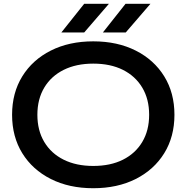

<svg xmlns="http://www.w3.org/2000/svg" viewBox="-20 -983 988 1017"><path d="M474 14Q346 14 249 -35Q152 -84 98 -171.5Q44 -259 44 -375Q44 -491 98 -578.5Q152 -666 249 -715Q346 -764 474 -764Q602 -764 699 -715Q796 -666 850 -578.5Q904 -491 904 -375Q904 -259 850 -171.5Q796 -84 699 -35Q602 14 474 14ZM474 -104Q565 -104 631 -137Q697 -170 733.5 -231Q770 -292 770 -375Q770 -458 733.5 -519Q697 -580 631 -613Q565 -646 474 -646Q384 -646 317.5 -613Q251 -580 214.5 -519Q178 -458 178 -375Q178 -292 214.5 -231Q251 -170 317.5 -137Q384 -104 474 -104ZM426 -963H557L426 -811H305ZM645 -963H777L646 -811H525Z"/></svg>

Font: Unbounded
Style: Regular
Weight: 400
Designer: Luke Prowse, Jean-Baptiste Morizot, Fátima Lázaro, Florian Runge
Foundry: NaN
Version: Version 1.701;gftools[0.9.28.dev5+ged2979d]